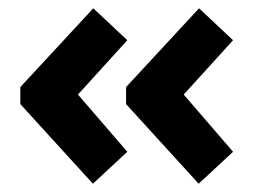

<svg xmlns="http://www.w3.org/2000/svg" viewBox="-20 -480 624 463"><path d="M459 -37 284 -229V-270L460 -460L542 -383L423 -252L542 -114ZM204 -37 29 -229V-270L205 -460L287 -383L168 -252L287 -114Z"/></svg>

Font: Cairo Play ExtraBold
Style: Regular
Weight: 800
Version: Version 3.119